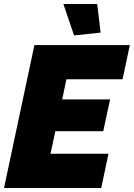

<svg xmlns="http://www.w3.org/2000/svg" viewBox="-23 -934 665 954"><path d="M148 -710H622L586 -540H307L286 -440H524L490 -282H252L228 -170H516L480 0H-3ZM292 -914H460L477 -772L345 -758Z"/></svg>

Font: Raleway Thin Black
Style: Italic
Weight: 900
Italic angle: -12°
Version: Version 4.026